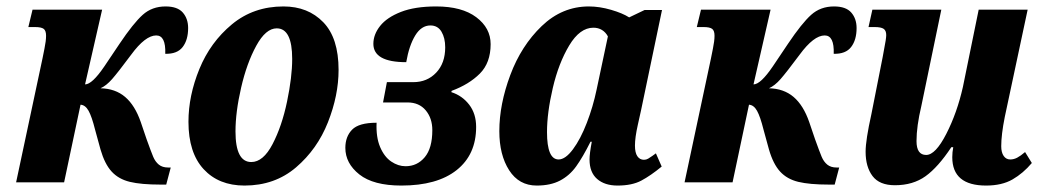

<svg xmlns="http://www.w3.org/2000/svg" viewBox="-20 -566 3234 596"><path d="M292 -102 275 -164Q265 -204 255 -222Q245 -240 230 -241L179 0H30L112 -385Q113 -391 118 -415Q123 -439 123 -455Q123 -471 115.5 -476.5Q108 -482 89 -482H68L81 -536H297L244 -304Q266 -304 304 -360Q315 -377 351 -430Q394 -494 423 -520Q452 -546 494 -546Q531 -546 547.5 -527Q564 -508 564 -479Q564 -442 547 -420Q530 -398 493 -399Q495 -456 465 -456Q431 -456 387 -396Q346 -341 328 -320.5Q310 -300 292 -292Q338 -291 368.5 -265Q399 -239 417 -187L435 -134Q449 -95 455.5 -79.5Q462 -64 473 -55Q484 -46 502 -46H510L496 7H478Q418 7 383 -1.5Q348 -10 326.5 -33.5Q305 -57 292 -102Z M565 -188Q565 -269 599 -352Q633 -435 700 -490.5Q767 -546 860 -546Q936 -546 983.5 -497Q1031 -448 1031 -349Q1031 -270 998 -186.5Q965 -103 899 -46.5Q833 10 739 10Q659 10 612 -41Q565 -92 565 -188ZM887 -383Q887 -478 839 -478Q805 -478 775.5 -424Q746 -370 728.5 -294Q711 -218 711 -158Q711 -63 760 -63Q797 -63 826 -118.5Q855 -174 871 -250.5Q887 -327 887 -383Z M1052 -107Q1052 -142 1073 -163.5Q1094 -185 1149 -185Q1147 -140 1160 -109.5Q1173 -79 1194.5 -64.5Q1216 -50 1239 -50Q1275 -50 1298.5 -78Q1322 -106 1322 -162Q1322 -199 1301.5 -223.5Q1281 -248 1245 -248H1169L1181 -311H1263Q1306 -311 1334 -340.5Q1362 -370 1362 -419Q1362 -448 1350.5 -467.5Q1339 -487 1316 -487Q1288 -487 1269 -456Q1250 -425 1241 -373Q1139 -373 1139 -430Q1139 -459 1160 -485.5Q1181 -512 1224.5 -529Q1268 -546 1334 -546Q1414 -546 1458.5 -512.5Q1503 -479 1503 -429Q1503 -371 1469.5 -337.5Q1436 -304 1382 -284L1381 -280Q1415 -269 1436.5 -241Q1458 -213 1458 -172Q1458 -86 1397.5 -38Q1337 10 1226 10Q1139 10 1095.5 -24.5Q1052 -59 1052 -107Z M1530 -159Q1530 -242 1564 -333Q1598 -424 1661.5 -485Q1725 -546 1808 -546Q1841 -546 1877 -535.5Q1913 -525 1933 -512L1981 -535H2035L1970 -224Q1969 -219 1960 -179Q1951 -139 1951 -114Q1951 -92 1958.5 -81Q1966 -70 1979 -70Q1986 -70 1992 -73.5Q1998 -77 2005 -82Q2012 -87 2016 -90L2034 -49Q2000 -21 1971 -5.5Q1942 10 1897 10Q1857 10 1833.5 -10.5Q1810 -31 1810 -71Q1810 -89 1817 -126H1813Q1789 -78 1768.5 -49.5Q1748 -21 1718.5 -5.5Q1689 10 1646 10Q1591 10 1560.5 -37.5Q1530 -85 1530 -159ZM1832 -288 1867 -453Q1860 -466 1848.5 -473Q1837 -480 1822 -480Q1780 -480 1747 -425Q1714 -370 1696 -293Q1678 -216 1678 -156Q1678 -71 1714 -71Q1735 -71 1758.5 -102.5Q1782 -134 1801.5 -184.5Q1821 -235 1832 -288Z M2367 -102 2350 -164Q2340 -204 2330 -222Q2320 -240 2305 -241L2254 0H2105L2187 -385Q2188 -391 2193 -415Q2198 -439 2198 -455Q2198 -471 2190.5 -476.5Q2183 -482 2164 -482H2143L2156 -536H2372L2319 -304Q2341 -304 2379 -360Q2390 -377 2426 -430Q2469 -494 2498 -520Q2527 -546 2569 -546Q2606 -546 2622.5 -527Q2639 -508 2639 -479Q2639 -442 2622 -420Q2605 -398 2568 -399Q2570 -456 2540 -456Q2506 -456 2462 -396Q2421 -341 2403 -320.5Q2385 -300 2367 -292Q2413 -291 2443.5 -265Q2474 -239 2492 -187L2510 -134Q2524 -95 2530.5 -79.5Q2537 -64 2548 -55Q2559 -46 2577 -46H2585L2571 7H2553Q2493 7 2458 -1.5Q2423 -10 2401.5 -33.5Q2380 -57 2367 -102Z M2936 -78Q2936 -93 2939 -109H2933Q2892 -47 2853 -19Q2814 9 2758 9Q2710 9 2688.5 -19.5Q2667 -48 2667 -95Q2667 -131 2685 -212L2720 -389Q2721 -393 2724 -411Q2731 -446 2731 -457Q2731 -471 2723 -476.5Q2715 -482 2695 -482H2676L2688 -536H2902L2840 -237Q2825 -174 2825 -128Q2825 -85 2855 -85Q2884 -85 2917.5 -150.5Q2951 -216 2969 -296L3018 -536H3170L3099 -203Q3088 -148 3088 -112Q3088 -93 3095.5 -82Q3103 -71 3116 -71Q3127 -71 3137.5 -76.5Q3148 -82 3162 -94L3183 -60Q3156 -28 3123 -9Q3090 10 3041 10Q2936 10 2936 -78Z"/></svg>

Font: Noto Serif CondExtraBold
Style: Italic
Weight: 800
Width: 3
Italic angle: -12°
Designer: Monotype Design Team
Foundry: Monotype Imaging Inc.
Version: Version 1.001